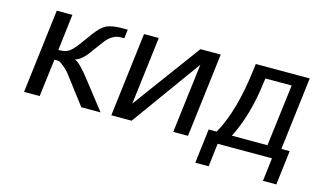

<svg xmlns="http://www.w3.org/2000/svg" viewBox="-77 -709 1786 1069"><g transform="rotate(15 816.5 -175.0)"><path d="M77 0H167L194 -217C225 -217 222 -217 246 -199C261 -188 277 -172 293 -150L407 0H518L401 -150C354 -211 322 -243 303 -248C329 -254 356 -277 384 -318L430 -380C456 -415 486 -433 520 -433H539L545 -484H511C475 -484 446 -479 425 -470C404 -460 383 -440 360 -409L302 -330C284 -307 269 -292 255 -285C242 -278 224 -275 201 -275L226 -484H136Z M697 0 986 -400 937 0H1022L1081 -484H964L676 -93L724 -484H639L580 0Z M1463 -64H1258C1305 -158 1337 -268 1352 -395L1356 -420H1507ZM1279 -450C1259 -285 1223 -157 1170 -64H1124L1100 134H1177L1193 0H1506L1490 134H1567L1591 -64H1543L1594 -484H1283Z"/></g></svg>

Font: Gamestation Text
Style: Italic
Weight: 400
Designer: Jonas Hecksher
Foundry: Jonas Hecksher, Playtypeª, e-types AS
Version: Version 1.003